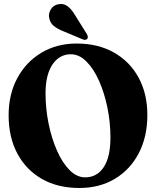

<svg xmlns="http://www.w3.org/2000/svg" viewBox="-20 -927 782 957"><path d="M362 -710Q469 -710 548.2 -665Q627.5 -620 671 -539.8Q714.5 -459.5 714.5 -354Q714.5 -245.5 671.8 -163.5Q629 -81.5 552.8 -35.8Q476.5 10 375.5 10Q268.5 10 189.5 -34.8Q110.5 -79.5 66.8 -161Q23 -242.5 23 -352.5Q23 -457.5 66.5 -538Q110 -618.5 186.5 -664.2Q263 -710 362 -710ZM530.5 -242Q530.5 -316.5 515.5 -390Q500.5 -463.5 473.8 -523.8Q447 -584 411 -620.2Q375 -656.5 333 -656.5Q276 -656.5 241.5 -605.5Q207 -554.5 207 -461.5Q207 -386 222 -311.8Q237 -237.5 263.8 -176.8Q290.5 -116 326.5 -79.5Q362.5 -43 404.5 -43Q463 -43 496.8 -93.5Q530.5 -144 530.5 -242ZM355 -850 412.5 -758Q416 -751.5 417.5 -745.5Q419 -739.5 415.5 -734Q411.5 -729 404.8 -728.5Q398 -728 392 -731L295 -771.5Q266 -783 247.2 -798.5Q228.5 -814 224.5 -841.5Q221.5 -861.5 234.2 -881.8Q247 -902 272 -906Q297.5 -911 317.8 -895.2Q338 -879.5 355 -850Z"/></svg>

Font: Fraunces 144pt S050
Style: Bold
Weight: 700
Version: Version 1.000; ttfautohint (v1.8.3)